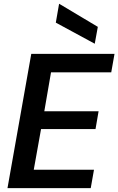

<svg xmlns="http://www.w3.org/2000/svg" viewBox="-20 -981 617 1001"><path d="M19 0 143 -700H577L560 -604H246L211 -401H494L478 -308H194L156 -96H470L453 0ZM474 -753 271 -863 288 -961H289L490 -841Z"/></svg>

Font: DM Sans 28pt SemiBold
Style: Italic
Weight: 600
Italic angle: -10°
Version: Version 4.004;gftools[0.9.30]